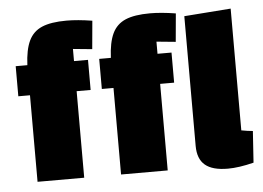

<svg xmlns="http://www.w3.org/2000/svg" viewBox="-50 -740 1125 820"><g transform="rotate(-5 512.5 -330.0)"><path d="M30 0ZM280 -552V-500H340V-371H280V0H80V-371H30V-500H80Q83 -566 101 -604Q119 -642 157.5 -658.5Q196 -675 263 -675Q310 -675 373 -665L362 -544ZM638 -552V-500H698V-371H638V0H438V-371H388V-500H438Q441 -566 459 -604Q477 -642 515.5 -658.5Q554 -675 621 -675Q668 -675 731 -665L720 -544ZM1015 -136 1006 -1Q942 15 895 15Q829 15 797.5 -11.5Q766 -38 766 -94V-650L966 -665V-143Q992 -138 1015 -136Z"/></g></svg>

Font: Changa Black
Style: Regular
Weight: 900
Designer: Eduardo Rodriguez Tunni
Foundry: Eduardo Rodriguez Tunni
Version: Version 2.001; ttfautohint (v1.5.10-5e6f)